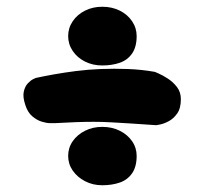

<svg xmlns="http://www.w3.org/2000/svg" viewBox="-20 -606 606 569"><path d="M142 -241Q140 -241 129 -241Q118 -241 103.5 -245.5Q89 -250 75.5 -261.5Q62 -273 55 -295Q47 -319 50.5 -334.5Q54 -350 62.5 -359Q71 -368 78.5 -371.5Q86 -375 86 -375Q109 -380 139.5 -385.5Q170 -391 205.5 -395.5Q241 -400 279.5 -401.5Q318 -403 358.5 -401.5Q399 -400 439 -393Q439 -393 450.5 -388Q462 -383 477.5 -373Q493 -363 504.5 -348Q516 -333 516 -312Q516 -285 505 -269.5Q494 -254 479.5 -246.5Q465 -239 454 -237Q443 -235 443 -235Q401 -238 368.5 -240Q336 -242 309.5 -243.5Q283 -245 257.5 -245Q232 -245 204.5 -244Q177 -243 142 -241ZM283 -57Q255 -57 232 -69Q209 -81 195.5 -100.5Q182 -120 182 -144Q182 -168 195.5 -187.5Q209 -207 232 -218.5Q255 -230 283 -230Q312 -230 335 -218.5Q358 -207 371.5 -187.5Q385 -168 385 -144Q385 -112 371.5 -92.5Q358 -73 335 -65Q312 -57 283 -57ZM283 -412Q255 -412 232 -423.5Q209 -435 195.5 -455Q182 -475 182 -499Q182 -523 195.5 -543Q209 -563 232 -574.5Q255 -586 283 -586Q312 -586 335 -574.5Q358 -563 371.5 -543Q385 -523 385 -499Q385 -467 371.5 -447.5Q358 -428 335 -420Q312 -412 283 -412Z"/></svg>

Font: Sour Gummy Black
Style: Regular
Weight: 900
Designer: Stefie Justprince
Foundry: Eifetstype
Version: Version 1.000